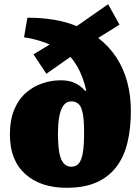

<svg xmlns="http://www.w3.org/2000/svg" viewBox="-20 -877 666 911"><path d="M296 14Q172 14 99.5 -51.5Q27 -117 27 -238Q27 -308 47.5 -357Q68 -406 103 -436.5Q138 -467 181 -481.5Q224 -496 268 -496Q308 -496 335.5 -483Q363 -470 384 -446L389 -447Q383 -477 371.5 -508Q360 -539 344.5 -565Q329 -591 314 -607L200 -527L139 -619L216 -666Q190 -677 159.5 -686Q129 -695 94 -700L110 -793Q179 -793 237.5 -783Q296 -773 344 -753L493 -857L547 -760L446 -697Q498 -657 532.5 -604Q567 -551 584 -487Q601 -423 601 -351Q601 -267 584.5 -199.5Q568 -132 531.5 -84.5Q495 -37 437.5 -11.5Q380 14 296 14ZM319 -86Q341 -86 354 -101.5Q367 -117 373 -152Q379 -187 379 -245Q379 -277 377.5 -300Q376 -323 372.5 -340Q369 -357 364 -368Q358 -381 346 -388.5Q334 -396 320 -396Q294 -396 280 -375Q266 -354 260.5 -319.5Q255 -285 255 -245Q255 -210 257.5 -181Q260 -152 267 -130.5Q274 -109 287 -97.5Q300 -86 319 -86Z"/></svg>

Font: Literata 18pt Black
Style: Regular
Weight: 900
Designer: Latin by Veronika Burian and Jose Scaglione. Greek by Irene Vlachou. Cyrillic by Vera Evstafieva.
Foundry: TypeTogether
Version: Version 3.103;gftools[0.9.29]